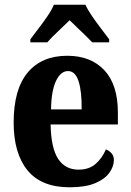

<svg xmlns="http://www.w3.org/2000/svg" viewBox="-20 -786 556 816"><path d="M276 10Q156 10 97 -62Q38 -134 38 -265Q38 -406 97.5 -477.5Q157 -549 266 -549Q366 -549 423.5 -487.5Q481 -426 481 -308V-257H195Q197 -157 227 -111Q257 -65 314 -65Q359 -65 387 -90Q415 -115 430 -151Q444 -146 454 -134.5Q464 -123 464 -106Q464 -79 445 -52Q426 -25 384.5 -7.5Q343 10 276 10ZM327 -321Q328 -397 314 -440.5Q300 -484 269 -484Q238 -484 218 -442Q198 -400 197 -321ZM109 -619Q123 -638 143 -664Q163 -690 181.5 -717Q200 -744 209 -766H343Q353 -744 371.5 -717Q390 -690 410 -664Q430 -638 444 -619V-606H372Q362 -617 344.5 -634Q327 -651 308 -669Q289 -687 276 -700Q255 -679 226 -652Q197 -625 181 -606H109Z"/></svg>

Font: Noto Serif Tamil Condensed ExtraBold
Style: Regular
Weight: 800
Width: 3
Designer: Indian Type Foundry, Tom Grace, and the Monotype Design Team
Foundry: Monotype Imaging Inc.
Version: Version 2.004; ttfautohint (v1.8.4.7-5d5b)